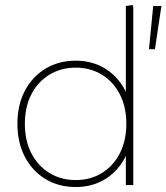

<svg xmlns="http://www.w3.org/2000/svg" viewBox="-20 -744 669 772"><path d="M284 8Q216 8 163 -24Q110 -56 80 -113.5Q50 -171 50 -246Q50 -322 80 -379Q110 -436 163 -468Q216 -500 284 -500Q342 -500 388 -476.5Q434 -453 464.5 -411Q495 -369 507 -311V-181Q495 -123 464.5 -81Q434 -39 388 -15.5Q342 8 284 8ZM284 -20Q344 -20 390 -48.5Q436 -77 462 -128Q488 -179 488 -246Q488 -314 462 -364.5Q436 -415 390 -443.5Q344 -472 284 -472Q225 -472 178.5 -443.5Q132 -415 106 -364.5Q80 -314 80 -246Q80 -179 106 -128Q132 -77 178.5 -48.5Q225 -20 284 -20ZM486 0V-165L500 -246L486 -327V-720L513 -724L516 -716V0ZM579 -546 596 -720H629L603 -546Z"/></svg>

Font: Fustat ExtraLight
Style: Regular
Weight: 250
Designer: Mohamed Gaber, Khaled Hosny, Laura Garcia Mut
Foundry: Kief Type Foundry, Alif Type Foundry, Hard Type Foundry
Version: Version 1.007